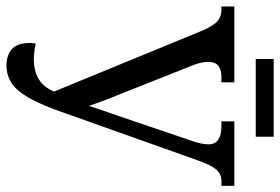

<svg xmlns="http://www.w3.org/2000/svg" viewBox="-162 -720 889 610"><g transform="rotate(90 283.0 -414.5)"><path d="M185 10Q166 10 149.5 3Q133 -4 123.5 -20Q114 -36 114 -64Q114 -69 114.5 -74.5Q115 -80 116 -83Q129 -80 142.5 -78.5Q156 -77 167 -77Q200 -77 224.5 -90Q249 -103 263 -130L288 -181L273 -130L79 -602Q66 -636 50.5 -654.5Q35 -673 7 -673H-2V-714H239V-673H223Q199 -673 186.5 -663Q174 -653 174 -632Q174 -621 176.5 -609.5Q179 -598 183 -587L275 -355Q286 -329 293 -310.5Q300 -292 307 -272Q314 -252 325 -219H303Q314 -252 320.5 -272Q327 -292 333.5 -310.5Q340 -329 349 -355L426 -582Q431 -596 433.5 -609Q436 -622 436 -632Q436 -653 421 -663Q406 -673 378 -673H363V-714H568V-673H553Q530 -673 516 -656.5Q502 -640 486 -595L337 -176Q312 -103 289 -62.5Q266 -22 241 -6Q216 10 185 10ZM165 -782V-839H412V-782Z"/></g></svg>

Font: Noto Serif Condensed
Style: Regular
Weight: 400
Width: 3
Designer: Monotype Design Team
Foundry: Monotype Imaging Inc.
Version: Version 2.015